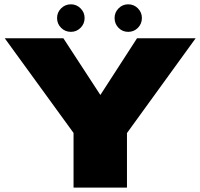

<svg xmlns="http://www.w3.org/2000/svg" viewBox="-20 -848 904 868"><path d="M312.5 0H554V-246.5L864.5 -675H599.5L434 -419H433.5L266.5 -675H1.5L312.5 -247ZM300.5 -704Q326 -704 344.2 -722.2Q362.5 -740.5 362.5 -766.5Q362.5 -792 344.2 -810.2Q326 -828.5 300.5 -828.5Q274.5 -828.5 256.2 -810.2Q238 -792 238 -766.5Q238 -740.5 256.2 -722.2Q274.5 -704 300.5 -704ZM559.5 -704Q585.5 -704 603.5 -722.2Q621.5 -740.5 621.5 -766.5Q621.5 -792 603.5 -810.2Q585.5 -828.5 559.5 -828.5Q534 -828.5 516 -810.2Q498 -792 498 -766.5Q498 -740.5 515.8 -722.2Q533.5 -704 559.5 -704Z"/></svg>

Font: Anybody SemiExpanded Black
Style: Regular
Weight: 900
Width: 6
Version: Version 1.113;gftools[0.9.25]